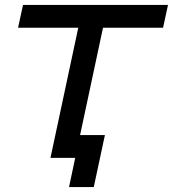

<svg xmlns="http://www.w3.org/2000/svg" viewBox="-20 -638 699 776"><path d="M184 0 316 -618H416L284 0ZM53 -526 73 -618H659L639 -526ZM259 118 284 0H252L272 -92H404L359 118Z"/></svg>

Font: Victor Mono Thin
Style: Italic
Weight: 100
Italic angle: -12°
Monospace: yes
Designer: Rune Bjørnerås
Version: Version 1.561;gftools[0.9.30]